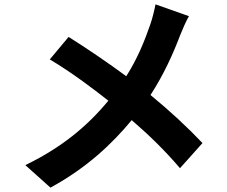

<svg xmlns="http://www.w3.org/2000/svg" viewBox="-20 -808 1040 879"><path d="M692 -788C687 -762 677 -721 668 -696C641 -618 609 -539 558 -459C477 -519 374 -589 294 -639L208 -536C310 -475 405 -403 476 -347C378 -228 259 -131 96 -52L211 51C380 -41 495 -152 583 -258C663 -189 734 -120 804 -38L907 -153C840 -224 757 -301 669 -373C729 -465 774 -565 804 -645C813 -668 832 -712 845 -734Z"/></svg>

Font: Source Han Sans Old Style Bold
Style: Regular
Weight: 700
Designer: Ryoko NISHIZUKA (kana & ideographs); Paul D. Hunt (Latin, Greek & Cyrillic); Wenlong ZHANG (bopomofo); Sandoll Communica
Foundry: Adobe Systems Incorporated
Version: Version 1.004;PS 1.004;hotconv 1.0.81;makeotf.lib2.5.63406